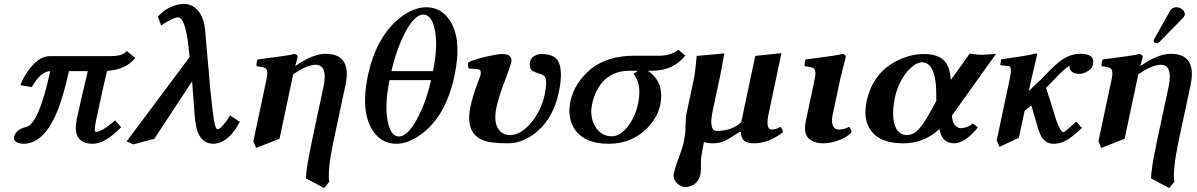

<svg xmlns="http://www.w3.org/2000/svg" viewBox="-20 -718 6080 975"><path d="M541 -433.1H233.9Q173.3 -433.1 117.7 -351.6Q95.2 -317.9 83.5 -285.2L141.6 -275.9Q184.1 -352.5 232.9 -356.9Q234.4 -356.9 234.9 -356.9Q177.7 -89.8 113.3 -73.2Q70.3 -64 53.7 -31.7Q52.2 -28.3 51.8 -25.9Q45.4 4.4 85 10.7Q91.8 11.7 97.7 12.2Q207.5 12.2 275.9 -165.5Q305.2 -242.7 330.1 -356.9H425.8Q389.6 -206.1 369.1 -108.9Q345.7 10.7 450.7 12.2Q512.2 12.2 592.8 -69.3Q594.7 -71.3 595.2 -71.8L564.9 -106.9Q497.1 -48.3 466.3 -47.9Q456.1 -49.8 468.3 -108.9Q513.7 -321.8 523.9 -357.9Q618.2 -363.8 667 -423.8L623.5 -459Q605 -433.1 541 -433.1Z M1189.9 -104 1198.2 -100.1Q1154.3 -15.1 1095.2 6.3Q1079.6 11.7 1065.4 12.2Q1001.5 12.2 980.5 -58.6Q972.7 -86.4 968.8 -127L955.6 -305.2Q799.3 -66.9 763.7 -13.2L657.7 15.1L623 0L942.9 -428.2Q942.4 -431.2 938 -476.1Q920.9 -629.4 884.8 -629.9Q858.4 -628.9 798.3 -588.9L781.7 -633.8Q828.1 -685.5 893.6 -696.3Q903.8 -697.8 913.1 -698.2Q962.9 -698.2 994.1 -652.8Q1016.6 -619.1 1021.5 -566.9L1047.4 -270Q1064.9 -85 1078.1 -66.4Q1081.5 -62 1085 -62Q1104 -62 1147.5 -129.4Q1148.4 -130.9 1148.9 -131.8Z M1333 -313Q1343.3 -360.4 1328.1 -371.1Q1316.9 -378.4 1282.7 -381.8Q1281.2 -399.4 1288.1 -416Q1444.8 -436 1465.8 -441.9Q1469.7 -442.9 1471.7 -443.8Q1493.2 -442.4 1491.2 -426.8Q1490.7 -424.8 1479 -382.3Q1568.8 -444.8 1633.3 -444.8Q1767.6 -444.8 1734.4 -286.1Q1733.9 -284.7 1733.9 -284.2L1673.3 0Q1642.6 146.5 1651.9 205.1L1626 236.8L1533.7 188Q1533.7 141.1 1563.5 0L1622.6 -276.9Q1643.1 -374 1597.7 -387.2Q1591.3 -388.7 1585 -389.2Q1542.5 -389.2 1480 -348.1Q1474.6 -344.7 1469.2 -341.3Q1466.3 -327.6 1464.8 -321.3L1399.4 -13.2L1280.3 33.2L1266.6 -1Z M2168.9 -311H1958Q1928.7 -168 1954.1 -80.1Q1970.7 -25.9 2004.4 -24.9Q2054.7 -24.9 2108.4 -133.8Q2147.5 -213.4 2168.9 -311ZM2130.9 -644Q2076.2 -644 2019.5 -516.1Q1986.3 -440.9 1967.8 -356.9H2178.7Q2209.5 -505.9 2181.2 -592.8Q2163.6 -643.1 2130.9 -644ZM1848.1 -334Q1889.2 -525.9 2004.9 -622.6Q2075.2 -680.2 2145 -681.2Q2219.2 -681.2 2263.7 -615.2Q2327.1 -519.5 2288.1 -334Q2243.7 -124.5 2114.7 -33.2Q2051.3 11.7 1992.7 12.2Q1916 12.2 1871.1 -57.6Q1810.5 -154.3 1848.1 -334Z M2817.9 -250Q2787.1 -105 2685.1 -32.7Q2624.5 9.3 2561.5 9.8Q2464.4 9.8 2426.8 -8.3Q2415 -14.2 2405.3 -21Q2346.2 -64.9 2368.7 -174.8Q2379.4 -225.6 2403.3 -291Q2406.7 -301.8 2413.1 -316.9Q2419.4 -333 2420.9 -340.8Q2423.8 -357.9 2414.1 -365.2Q2409.2 -367.2 2360.4 -370.1Q2354 -381.3 2357.9 -400.9Q2395 -420.9 2490.2 -439Q2517.1 -443.8 2529.8 -443.8Q2576.7 -443.8 2577.1 -412.6Q2577.1 -405.8 2575.2 -398.9Q2571.8 -382.3 2542.5 -303.7Q2541 -299.8 2539.6 -296.9Q2513.2 -228 2501 -171.9Q2482.9 -87.4 2521 -50.3Q2539.6 -31.7 2570.3 -32.2Q2621.6 -32.2 2672.9 -89.8Q2674.8 -91.8 2675.3 -92.8Q2728.5 -155.8 2746.1 -237.8Q2759.3 -301.8 2748.5 -325.2Q2741.7 -337.9 2714.8 -345.2Q2689 -353 2678.7 -362.8Q2666 -377.4 2671.4 -403.8Q2676.8 -429.2 2706.5 -439.9Q2717.8 -443.8 2729 -443.8Q2792 -442.9 2813 -410.2Q2841.3 -361.3 2817.9 -250Z M3086.9 -25.9Q3134.8 -25.9 3177.7 -88.9Q3207 -132.8 3219.2 -187Q3236.8 -269 3212.9 -317.9Q3206.1 -331.1 3197.3 -342.8Q3217.8 -356 3218.8 -358.9H3178.7Q3056.6 -358.9 3005.4 -247.1Q2993.2 -219.7 2986.8 -189Q2973.1 -124.5 3003.9 -73.2Q3033.2 -26.4 3086.9 -25.9ZM2981.9 -369.1Q3066.4 -434.6 3199.7 -435.1H3330.1Q3384.8 -435.5 3425.3 -464.8L3460 -436Q3398.9 -359.4 3295.9 -358.9H3269.5Q3352.5 -303.7 3334.5 -194.8Q3333.5 -189 3332.5 -184.1Q3319.3 -121.1 3264.6 -65.4Q3187.5 11.2 3072.8 12.2Q2938.5 12.2 2891.1 -73.7Q2861.3 -129.4 2877 -205.1Q2897.5 -297.9 2981.9 -369.1Z M3742.7 -48.3 3734.4 -47.9Q3672.9 -5.4 3646 2.9Q3623.5 9.8 3599.1 9.8Q3569.3 9.3 3554.7 2.9Q3552.7 14.2 3548.3 37.1Q3540 77.6 3539.6 96.2Q3540.5 147.9 3536.6 168Q3526.4 215.8 3481.4 229Q3470.2 231.9 3460 231.9Q3436 231.9 3414.6 208.5Q3396.5 187.5 3401.4 163.1Q3407.2 136.7 3423.8 91.8Q3447.8 26.4 3452.1 3.9Q3454.1 -4.4 3456.5 -22.9Q3458.5 -38.1 3460 -45.9Q3460.9 -56.2 3461.4 -81.1Q3462.4 -121.6 3465.3 -137.2L3504.9 -323.2Q3507.3 -334.5 3510.5 -362.1Q3513.7 -389.6 3515.6 -411.6L3517.6 -434.1L3658.2 -446.8Q3658.2 -445.8 3639.2 -342.8L3600.1 -160.2Q3579.1 -61 3613.3 -53.7Q3617.2 -53.2 3620.6 -53.2Q3688 -53.2 3732.4 -87.9Q3739.3 -93.3 3744.1 -98.1L3815.4 -434.1L3948.2 -448.2L3880.4 -127Q3869.6 -62 3897.9 -60.1Q3922.4 -60.5 3942.9 -74.2Q3957 -58.1 3955.1 -45.9Q3883.3 9.8 3808.1 9.8Q3742.2 9.8 3742.7 -44.9Q3742.7 -46.9 3742.7 -48.3Z M4206.5 -127Q4198.2 -64.5 4236.3 -60.1Q4270 -60.5 4291.5 -74.2Q4305.7 -58.1 4303.7 -45.9Q4270 -9.8 4203.1 4.9Q4181.2 9.8 4160.6 9.8Q4113.3 9.8 4085.9 -15.6Q4084.5 -17.1 4083.5 -18.1Q4059.6 -44.4 4072.3 -105L4116.7 -314Q4127 -361.3 4110.8 -371.6Q4099.6 -378.4 4065.9 -381.8Q4064.5 -399.4 4071.3 -416Q4228 -436 4249 -441.9Q4252.9 -442.9 4255.4 -443.8Q4276.9 -442.4 4274.4 -426.8Q4273.9 -425.3 4248 -321.3Z M4734.9 -206.1 4734.4 -241.2Q4734.4 -370.1 4685.5 -396.5Q4674.8 -401.9 4663.6 -401.9Q4626.5 -401.9 4583.5 -350.1Q4541 -297.4 4525.4 -226.1Q4502 -115.7 4532.7 -62Q4551.3 -32.7 4584 -32.2Q4603.5 -32.2 4620.4 -41.3Q4637.2 -50.3 4654.5 -72.8Q4671.9 -95.2 4682.6 -113Q4693.4 -130.9 4713.9 -167.5ZM4672.9 -443.8Q4770 -443.8 4795.9 -376Q4805.2 -350.6 4808.6 -312L4904.3 -445.8Q4941.9 -439.9 4960 -439.9Q4989.3 -439.9 5038.1 -444.8L4814 -130.9Q4816.4 -83 4847.2 -69.3Q4852.1 -67.4 4855.5 -66.9Q4894.5 -67.9 4918 -90.3Q4930.2 -86.9 4945.3 -70.3Q4880.9 9.3 4824.2 9.8Q4762.2 7.8 4750.5 -63Q4672.9 9.8 4567.4 9.8Q4425.8 9.8 4386.7 -83.5Q4366.2 -134.3 4380.4 -202.1Q4412.6 -353.5 4546.4 -415Q4609.4 -443.8 4672.9 -443.8Z M5218.8 -321.3 5204.6 -255.9Q5215.8 -267.6 5238.8 -289.1Q5264.6 -312.5 5276.4 -325.2Q5346.2 -399.9 5384.3 -421.9Q5424.3 -444.8 5465.8 -444.8Q5531.2 -444.8 5531.7 -405.3Q5531.7 -397.5 5530.3 -390.1Q5524.9 -365.2 5491.7 -350.1Q5476.6 -343.3 5462.9 -342.8Q5421.4 -342.8 5412.1 -370.1Q5409.7 -377.9 5411.1 -384.8Q5381.8 -366.2 5334 -314.9L5292 -272Q5310.1 -217.8 5342.8 -110.8Q5362.3 -54.2 5378.9 -45.9Q5388.2 -47.4 5445.8 -101.1Q5445.8 -101.1 5466.8 -75.2Q5472.2 -70.8 5475.1 -69.8Q5404.8 -1.5 5361.8 8.3Q5346.7 11.7 5329.6 12.2Q5284.7 12.2 5262.7 -35.2Q5256.8 -48.3 5252 -64Q5237.8 -110.8 5217.3 -182.6L5183.1 -154.8L5153.8 -18.1L5055.2 27.8L5041.5 -5.9L5108.4 -320.8Q5120.6 -377.4 5103.5 -382.3Q5101.1 -382.8 5099.6 -382.8L5059.6 -387.2L5064 -417Q5202.1 -435.5 5241.2 -446.8Q5246.6 -445.8 5247.6 -443.8Q5247.6 -442.9 5218.8 -321.3Z M5953.6 -681.2Q5978 -681.2 5992.2 -661.1Q5998 -651.4 5996.6 -643.1Q5993.7 -633.8 5988.3 -627.9L5868.7 -505.9Q5860.8 -498.5 5856 -498Q5842.8 -498 5838.9 -508.3Q5838.4 -510.7 5838.9 -512.2Q5840.3 -518.1 5841.8 -521L5922.4 -664.1Q5932.6 -680.7 5953.6 -681.2ZM5624.5 -313Q5634.8 -360.4 5619.6 -371.1Q5608.4 -378.4 5574.2 -381.8Q5572.8 -399.4 5579.6 -416Q5736.3 -436 5757.3 -441.9Q5761.2 -442.9 5763.2 -443.8Q5784.7 -442.4 5782.7 -426.8Q5782.2 -424.8 5770.5 -382.3Q5860.4 -444.8 5924.8 -444.8Q6059.1 -444.8 6025.9 -286.1Q6025.4 -284.7 6025.4 -284.2L5964.8 0Q5934.1 146.5 5943.4 205.1L5917.5 236.8L5825.2 188Q5825.2 141.1 5855 0L5914.1 -276.9Q5934.6 -374 5889.2 -387.2Q5882.8 -388.7 5876.5 -389.2Q5834 -389.2 5771.5 -348.1Q5766.1 -344.7 5760.7 -341.3Q5757.8 -327.6 5756.3 -321.3L5690.9 -13.2L5571.8 33.2L5558.1 -1Z"/></svg>

Font: Linux Libertine Slanted O
Style: Bold Slanted
Weight: 700
Designer: Philipp H. Poll
Foundry: Philipp H. Poll
Version: Version 5.0.0